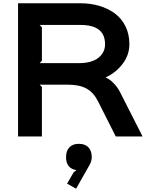

<svg xmlns="http://www.w3.org/2000/svg" viewBox="-20 -830 892 1168"><path d="M619.1 -561Q619.1 -678.2 470.2 -678.2H221.2L234.9 -664.1V-460.9L221.2 -445.8H459Q536.6 -445.8 577.9 -478Q619.1 -510.3 619.1 -561ZM538.1 126Q538.1 150.4 523.9 174.8L442.9 317.9L388.2 287.1L428.2 217.8L445.8 205.1Q381.8 195.3 381.8 126Q381.8 87.4 402.1 66.2Q422.4 44.9 460 44.9Q497.6 44.9 517.8 66.2Q538.1 87.4 538.1 126ZM709 -272 847.2 0H684.1L576.2 -213.9Q549.8 -266.6 507.1 -290.8Q464.4 -314.9 392.1 -314.9H221.2L234.9 -300.8V0H89.8V-810.1H470.2Q530.3 -810.1 583 -794.7Q635.7 -779.3 677.2 -749.3Q718.8 -719.2 742.9 -670.9Q767.1 -622.6 767.1 -561Q767.1 -495.6 725.8 -441.4Q684.6 -387.2 624 -359.9V-357.9Q646 -349.1 669.4 -325.7Q692.9 -302.2 709 -272Z"/></svg>

Font: Sinkin Sans 600 SemiBold
Style: Regular
Weight: 600
Designer: Keith Bates
Foundry: K-Type
Version: Sinkin Sans (version 1.0)  by Keith Bates   •   © 2014   www